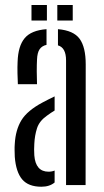

<svg xmlns="http://www.w3.org/2000/svg" viewBox="-20 -720 404 747"><path d="M49.5 -392.5Q48.5 -409.5 48 -435Q47.5 -460.5 48.5 -480Q50.5 -541 76 -571.5Q101.5 -602 161 -606.5V-545.5Q143 -541.5 134 -528.2Q125 -515 124 -487.5Q123 -470.5 123 -442Q123 -413.5 124 -392.5ZM237 0V-485Q237 -534.5 205.5 -543.5V-606.5Q266 -601.5 289.8 -569Q313.5 -536.5 313.5 -469.5L313 0ZM37.5 -110Q37 -122.5 36.8 -135.5Q36.5 -148.5 37.5 -160.5Q40.5 -214.5 63.2 -252Q86 -289.5 145 -321Q156.5 -327 168.5 -333.2Q180.5 -339.5 192.5 -345V-290Q185.5 -286 178 -280.8Q170.5 -275.5 162 -269.5Q133 -249 124 -221Q115 -193 113.5 -160.5Q112 -139.5 113.5 -115.5Q118.5 -52 169 -52Q182 -52 192.5 -56.5V-10Q173 6.5 141 6.5Q90.5 6.5 66.2 -22.2Q42 -51 37.5 -110ZM203 -640V-700.5H263V-640ZM102.5 -640V-700.5H162.5V-640Z"/></svg>

Font: Big Shoulders Stencil Display Medium
Style: Regular
Weight: 500
Designer: Patric King
Foundry: XO Type Co
Version: Version 1.000